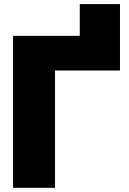

<svg xmlns="http://www.w3.org/2000/svg" viewBox="-20 -899 617 919"><path d="M361.8 -561.5V-879.4H554.2V-561.5ZM554.2 -727.5V-561.5H243.2V0H42.5V-727.5Z"/></svg>

Font: Inter 24pt Black
Style: Regular
Weight: 900
Designer: Rasmus Andersson
Foundry: rsms
Version: Version 4.001;git-66647c0bb